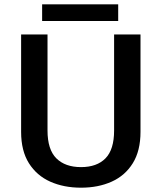

<svg xmlns="http://www.w3.org/2000/svg" viewBox="-20 -860 750 891"><path d="M356 11Q276 11 213.2 -17Q150.5 -45 114.2 -102.5Q78 -160 78 -248V-700H200.5V-254.5Q200.5 -166 241.5 -125.2Q282.5 -84.5 356 -84.5Q429.5 -84.5 469.5 -125.2Q509.5 -166 509.5 -254.5V-700H632V-248Q632 -160 596.2 -102.5Q560.5 -45 498.2 -17Q436 11 356 11ZM175.5 -840H528.5V-762.5H175.5Z"/></svg>

Font: League Mono Medium
Style: Regular
Weight: 500
Width: 6
Designer: Tyler Finck
Foundry: The League of Moveable Type / Tyler Finck
Version: Version 2.300;RELEASE